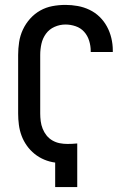

<svg xmlns="http://www.w3.org/2000/svg" viewBox="-20 -763 540 783"><path d="M205 0V-100Q182 -103 160.5 -112Q139 -121 121 -135.5Q103 -150 89.5 -169Q76 -188 68 -209.5Q60 -231 57 -254Q54 -277 54 -300V-539Q54 -565 58 -591.5Q62 -618 73.5 -642.5Q85 -667 103 -687Q121 -707 144 -720Q167 -733 193.5 -738Q220 -743 247 -743Q272 -743 297 -738.5Q322 -734 345 -723Q368 -712 386 -694.5Q404 -677 416 -655Q428 -633 434 -608Q440 -583 440 -558V-551H350V-555Q350 -576 343.5 -597Q337 -618 323 -633.5Q309 -649 288.5 -656Q268 -663 247 -663Q224 -663 202.5 -653.5Q181 -644 167.5 -625.5Q154 -607 149 -584.5Q144 -562 144 -539V-300Q144 -285 146 -269Q148 -253 154 -238Q160 -223 170 -210.5Q180 -198 194 -190Q208 -182 223.5 -179Q239 -176 255 -176Q265 -176 275 -176.5Q285 -177 295 -178V0Z"/></svg>

Font: Iosevka Custom Medium
Style: Regular
Weight: 500
Monospace: yes
Designer: Belleve Invis
Foundry: Belleve Invis
Version: Version 32.5.0; ttfautohint (v1.8.4)